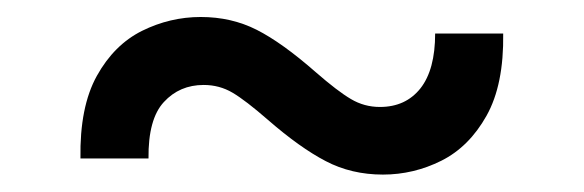

<svg xmlns="http://www.w3.org/2000/svg" viewBox="-20 -477 688 226"><path d="M74.7 -290.5Q73.7 -351.1 94 -387.7Q114.3 -424.3 147.2 -440.7Q180.2 -457 216.3 -457Q252.4 -457 282.2 -441.9Q312 -426.8 351.6 -392.1Q377.4 -369.6 393.1 -360.4Q408.7 -351.1 427.2 -351.1Q457.5 -351.1 474.9 -373Q492.2 -395 492.2 -437.5H572.3Q573.2 -377.4 552.7 -340.8Q532.2 -304.2 499.5 -287.8Q466.8 -271.5 430.7 -271.5Q393.6 -271.5 363.3 -287.4Q333 -303.2 295.4 -335.9Q269 -358.9 253.7 -367.9Q238.3 -377 219.7 -377Q191.4 -377 172.9 -356.9Q154.3 -336.9 154.8 -290.5Z"/></svg>

Font: Inter Variable LoSnoCo
Style: Regular
Weight: 400
Designer: Rasmus Andersson
Foundry: rsms
Version: Version 4.000;git-a52131595; featfreeze: case,dlig,ss01,ss02